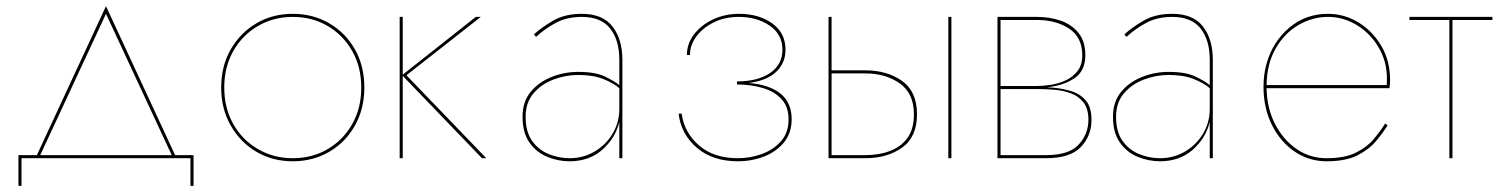

<svg xmlns="http://www.w3.org/2000/svg" viewBox="-20 -515 4883 625"><path d="M325 -470 111 -10H539ZM600 0H50V90H40V-10H100L325 -495L550 -10H610V90H600Z M700 -230Q700 -300 731 -354Q762 -408 814.5 -439Q867 -470 933 -470Q999 -470 1052 -439Q1105 -408 1135.5 -354Q1166 -300 1166 -230Q1166 -161 1135.5 -106.5Q1105 -52 1052 -21Q999 10 933 10Q867 10 814.5 -21Q762 -52 731 -106.5Q700 -161 700 -230ZM710 -230Q710 -163 739.5 -111Q769 -59 820 -29.5Q871 0 933 0Q996 0 1046.5 -29.5Q1097 -59 1126.5 -111Q1156 -163 1156 -230Q1156 -297 1126.5 -349Q1097 -401 1046.5 -430.5Q996 -460 933 -460Q871 -460 820 -430.5Q769 -401 739.5 -349Q710 -297 710 -230Z M1281 -460H1291V-272L1529 -460H1545L1303 -270L1563 0H1549L1291 -268V0H1281Z M1725 -395 1718 -403Q1743 -426 1781 -448Q1819 -470 1874 -470Q1942 -470 1974 -428.5Q2006 -387 2006 -320V0H1996V-118Q1983 -65 1940.5 -27.5Q1898 10 1834 10Q1797 10 1761.5 -4.5Q1726 -19 1703.5 -51Q1681 -83 1681 -135Q1681 -184 1707.5 -216Q1734 -248 1775.5 -264.5Q1817 -281 1862 -281Q1918 -281 1949 -266Q1980 -251 1996 -238V-320Q1996 -385 1966 -422.5Q1936 -460 1874 -460Q1825 -460 1789 -440.5Q1753 -421 1725 -395ZM1691 -135Q1691 -86 1712 -56.5Q1733 -27 1766 -13.5Q1799 0 1834 0Q1879 0 1916 -22Q1953 -44 1974.5 -80.5Q1996 -117 1996 -160V-228Q1978 -244 1944.5 -257.5Q1911 -271 1862 -271Q1821 -271 1781.5 -256Q1742 -241 1716.5 -211Q1691 -181 1691 -135Z M2382 10Q2300 10 2248.5 -34Q2197 -78 2189 -145H2199Q2207 -84 2255 -42Q2303 0 2382 0Q2422 0 2459.5 -13.5Q2497 -27 2522 -55Q2547 -83 2547 -126Q2547 -168 2523.5 -193Q2500 -218 2461.5 -229Q2423 -240 2379 -240V-250Q2447 -250 2487 -277.5Q2527 -305 2527 -353Q2527 -403 2485.5 -431.5Q2444 -460 2385 -460Q2339 -460 2303 -442Q2267 -424 2246.5 -396Q2226 -368 2226 -336H2216Q2216 -373 2239.5 -403.5Q2263 -434 2301.5 -452Q2340 -470 2386 -470Q2450 -470 2493.5 -439Q2537 -408 2537 -353Q2537 -311 2507.5 -282Q2478 -253 2418 -245Q2557 -232 2557 -127Q2557 -82 2532 -51.5Q2507 -21 2467 -5.5Q2427 10 2382 10Z M3067 -460H3077V0H3067ZM2677 -460H2687V-286H2797Q2868 -286 2916.5 -251.5Q2965 -217 2965 -143Q2965 -69 2916.5 -34.5Q2868 0 2797 0H2677ZM2797 -276H2687V-10H2797Q2841 -10 2877 -23.5Q2913 -37 2934 -66Q2955 -95 2955 -143Q2955 -211 2909 -243.5Q2863 -276 2797 -276Z M3227 -460H3355Q3398 -460 3433.5 -447.5Q3469 -435 3491 -407.5Q3513 -380 3513 -335Q3513 -284 3477 -260Q3441 -236 3389 -231Q3431 -229 3463.5 -219.5Q3496 -210 3514.5 -188Q3533 -166 3533 -125Q3533 -73 3498.5 -36.5Q3464 0 3385 0H3227ZM3355 -450H3237V-235H3355Q3373 -235 3398 -238.5Q3423 -242 3447 -252.5Q3471 -263 3487 -283Q3503 -303 3503 -335Q3503 -394 3460 -422Q3417 -450 3355 -450ZM3365 -225H3237V-10H3385Q3460 -10 3491.5 -44.5Q3523 -79 3523 -125Q3523 -161 3507 -181.5Q3491 -202 3466.5 -211Q3442 -220 3415 -222.5Q3388 -225 3365 -225Z M3647 -395 3640 -403Q3665 -426 3703 -448Q3741 -470 3796 -470Q3864 -470 3896 -428.5Q3928 -387 3928 -320V0H3918V-118Q3905 -65 3862.5 -27.5Q3820 10 3756 10Q3719 10 3683.5 -4.5Q3648 -19 3625.5 -51Q3603 -83 3603 -135Q3603 -184 3629.5 -216Q3656 -248 3697.5 -264.5Q3739 -281 3784 -281Q3840 -281 3871 -266Q3902 -251 3918 -238V-320Q3918 -385 3888 -422.5Q3858 -460 3796 -460Q3747 -460 3711 -440.5Q3675 -421 3647 -395ZM3613 -135Q3613 -86 3634 -56.5Q3655 -27 3688 -13.5Q3721 0 3756 0Q3801 0 3838 -22Q3875 -44 3896.5 -80.5Q3918 -117 3918 -160V-228Q3900 -244 3866.5 -257.5Q3833 -271 3784 -271Q3743 -271 3703.5 -256Q3664 -241 3638.5 -211Q3613 -181 3613 -135Z M4497 -107Q4482 -83 4459.5 -56Q4437 -29 4399 -9.5Q4361 10 4298 10Q4241 10 4194.5 -21.5Q4148 -53 4120.5 -108Q4093 -163 4093 -232Q4093 -274 4103 -308Q4123 -379 4176.5 -424.5Q4230 -470 4303 -470Q4356 -470 4402 -442Q4448 -414 4476.5 -365.5Q4505 -317 4505 -254Q4505 -248 4504.5 -241Q4504 -234 4503 -228H4103Q4104 -163 4130.5 -111.5Q4157 -60 4200.5 -30Q4244 0 4298 0Q4357 0 4393.5 -18Q4430 -36 4452 -62.5Q4474 -89 4489 -113ZM4303 -460Q4253 -460 4207.5 -434Q4162 -408 4133 -358Q4104 -308 4103 -238H4494Q4499 -302 4472.5 -352Q4446 -402 4400.5 -431Q4355 -460 4303 -460Z M4568 -460H4838V-450H4708V0H4698V-450H4568Z"/></svg>

Font: Jost* Hairline
Style: Regular
Weight: 100
Version: Version 3.7